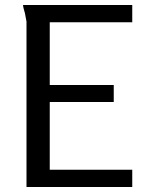

<svg xmlns="http://www.w3.org/2000/svg" viewBox="-20 -748 589 768"><path d="M72 -728H509V-659H179V-408H435V-340H179V-69H509V0H86V-662Q85 -665 84 -672L80 -694L74 -716Q73 -720 72.5 -724Q72 -728 72 -728Z"/></svg>

Font: Rosario
Style: Regular
Weight: 400
Designer: Hector Gatti
Foundry: Omnibus-Type
Version: Version 1.002